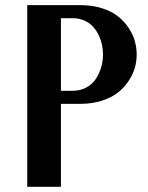

<svg xmlns="http://www.w3.org/2000/svg" viewBox="-20 -720 572 740"><path d="M214.8 -319.8V0H85V-700.2H290Q335.9 -700.2 373.8 -688Q411.6 -675.8 435.8 -656.2Q460 -636.7 476.6 -611.3Q493.2 -585.9 500 -560.5Q506.8 -535.2 506.8 -509.8Q506.8 -484.4 499.8 -459Q492.7 -433.6 475.8 -408.2Q459 -382.8 434.8 -363.5Q410.6 -344.2 373 -332Q335.4 -319.8 290 -319.8ZM214.8 -649.9V-370.1H259.8Q290 -370.1 313.7 -383.3Q337.4 -396.5 350.6 -417.7Q363.8 -439 370.4 -462.4Q377 -485.8 377 -509.8Q377 -528.8 373 -547.6Q369.1 -566.4 360.1 -585Q351.1 -603.5 337.9 -617.9Q324.7 -632.3 304.4 -641.1Q284.2 -649.9 259.8 -649.9Z"/></svg>

Font: Pfennig
Style: Bold
Weight: 700
Version: Version 20120410 ; ttfautohint (v0.8)